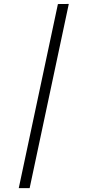

<svg xmlns="http://www.w3.org/2000/svg" viewBox="-20 -731 431 973"><path d="M75 222.5 273.5 -710.5 328.6 -711 130.2 222.5Z"/></svg>

Font: Ysabeau
Style: Bold Italic
Weight: 700
Italic angle: -12°
Designer: Christian Thalmann (Catharsis Fonts)
Version: Version 2.002